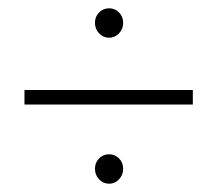

<svg xmlns="http://www.w3.org/2000/svg" viewBox="-20 -556 524 463"><path d="M277 -501Q277 -486 267 -475.5Q257 -465 243 -465Q229 -465 219 -475.5Q209 -486 209 -501Q209 -516 219 -526Q229 -536 243 -536Q257 -536 267 -526Q277 -516 277 -501ZM39 -339H445V-304H39ZM277 -149Q277 -134 267 -123.5Q257 -113 243 -113Q229 -113 219 -123.5Q209 -134 209 -149Q209 -164 219 -174Q229 -184 243 -184Q257 -184 267 -174Q277 -164 277 -149Z"/></svg>

Font: Montserrat arm2 ExtraLight
Style: Regular
Weight: 275
Designer: Julieta Ulanovsky
Foundry: Julieta Ulanovsky
Version: Version 6.000